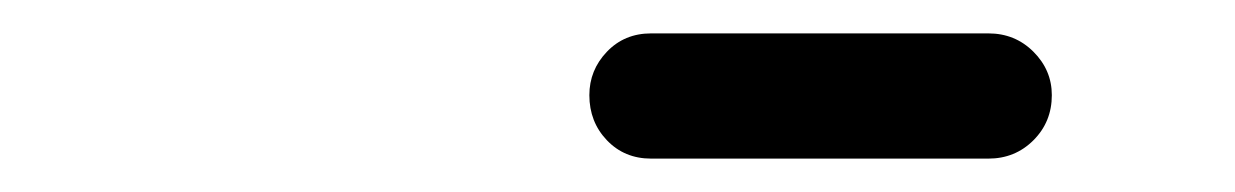

<svg xmlns="http://www.w3.org/2000/svg" viewBox="-20 -598 740 115"><path d="M370 -503Q354 -503 343.5 -514Q333 -525 333 -541Q333 -556 343.5 -567Q354 -578 370 -578Q421 -578 471 -578Q521 -578 572 -578Q572 -578 572 -578Q572 -578 572 -578Q588 -578 599 -567Q610 -556 610 -541Q610 -525 599 -514Q588 -503 572 -503Q521 -503 471 -503Q421 -503 370 -503Q370 -503 370 -503Q370 -503 370 -503Z"/></svg>

Font: FRB American Cursive Guidelines Extrabold
Style: Bold Italic
Weight: 800
Italic angle: -25°
Version: Version 2.0;Modular Font Editor K font №1